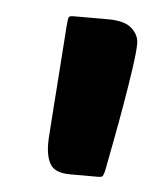

<svg xmlns="http://www.w3.org/2000/svg" viewBox="-34 -771 288 348"><g transform="rotate(5 110.5 -597.0)"><path d="M106 -454Q79 -454 70 -467.5Q61 -481 61 -507Q61 -514 62 -526.5Q63 -539 64.5 -562.5Q66 -586 69 -625Q72 -664 76 -724Q77 -736 78.5 -738Q80 -740 88 -740H150Q180 -740 193 -728Q206 -716 206 -701Q206 -686 201.5 -655Q197 -624 191 -589Q185 -554 178.5 -520Q172 -486 168 -465Q166 -458 164.5 -456Q163 -454 156 -454Z"/></g></svg>

Font: Poetsen One
Style: Regular
Weight: 400
Designer: Pablo Impallari, Rodrigo Fuenzalida
Foundry: Pablo Impallari, Rodrigo Fuenzalida
Version: Version 1.001; ttfautohint (v0.93) -l 8 -r 50 -G 200 -x 14 -